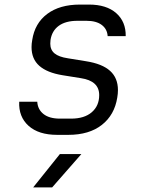

<svg xmlns="http://www.w3.org/2000/svg" viewBox="-20 -580 640 840"><path d="M230 10Q149 10 105 -29.5Q61 -69 64 -135H143Q145 -101 170.5 -81Q196 -61 242 -61H291Q349 -61 381.5 -89Q414 -117 414 -164Q414 -226 334 -238L253 -251Q186 -262 152 -292Q118 -322 118 -374Q118 -389 121 -405Q132 -478 186.5 -519Q241 -560 330 -560H369Q446 -560 488.5 -522.5Q531 -485 530 -422H451Q449 -453 425 -471Q401 -489 358 -489H319Q267 -489 237 -467Q207 -445 201 -405Q200 -399 200 -389Q200 -362 218.5 -346.5Q237 -331 277 -325L357 -312Q427 -301 461.5 -270Q496 -239 496 -186Q496 -170 493 -153Q481 -77 425.5 -33.5Q370 10 279 10ZM208 240H125L242 94H336Z"/></svg>

Font: JetBrains Mono Semi Light
Style: Italic
Weight: 350
Italic angle: -9°
Monospace: yes
Designer: Philipp Nurullin, Konstantin Bulenkov
Foundry: JetBrains
Version: 2.002